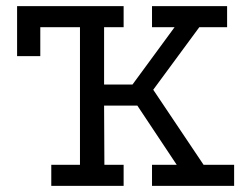

<svg xmlns="http://www.w3.org/2000/svg" viewBox="-20 -609 820 629"><path d="M36 -589H257L253 -520H112V-425H36ZM148 -589H385V-520H321V-332H414L552 -520H478V-589H724V-520H633L482 -315L647 -69H747V0H478V-69H559L430 -263H321L322 -69H385V0H148V-69H242V-520H148Z"/></svg>

Font: Podkova
Style: Regular
Weight: 400
Designer: Ilya Yudin
Foundry: Cyreal (www.cyreal.org)
Version: Version 2.103